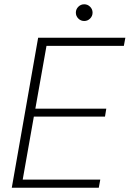

<svg xmlns="http://www.w3.org/2000/svg" viewBox="-20 -876 605 896"><path d="M35 0 158 -700H565L558 -662H197L145 -369H476L470 -332H138L86 -38H448L441 0ZM373 -778Q357 -778 345.5 -789.5Q334 -801 334 -817Q334 -833 345.5 -844.5Q357 -856 373 -856Q389 -856 400.5 -844.5Q412 -833 412 -817Q412 -801 400.5 -789.5Q389 -778 373 -778Z"/></svg>

Font: DM Sans 11pt ExtraLight
Style: Italic
Weight: 250
Italic angle: -10°
Version: Version 4.004;gftools[0.9.30]